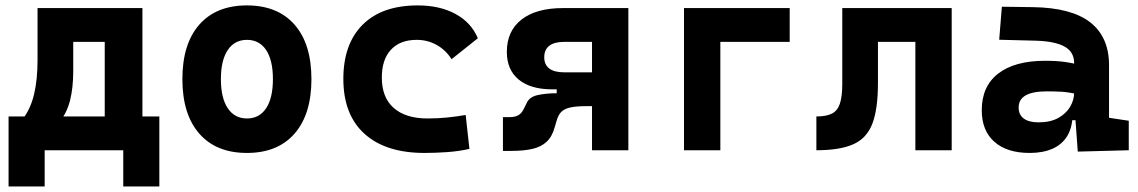

<svg xmlns="http://www.w3.org/2000/svg" viewBox="-20 -547 4142 699"><path d="M194.8 -101.1 62.5 -113.3Q91.3 -150.4 104 -203.6Q116.7 -256.8 116.7 -329.1V-517.6H246.6V-287.6Q246.6 -227.1 234.9 -180.9Q223.1 -134.7 194.8 -101.1ZM11.2 131.8V-93.8H142.6V131.8ZM428.7 131.8V-93.8H560.1V131.8ZM361.3 0V-517.6H498.5V0ZM166.5 -394.5V-517.6H424.3V-394.5ZM560.1 -123V0H11.2V-123Z M878.9 9.8Q767.1 9.8 705.6 -60.5Q644 -130.9 644 -258.8Q644 -387.2 705.6 -457.3Q767.1 -527.3 878.9 -527.3Q990.8 -527.3 1052.3 -457.3Q1113.8 -387.2 1113.8 -258.8Q1113.8 -130.9 1052.3 -60.5Q990.8 9.8 878.9 9.8ZM879.2 -115.7Q924.3 -115.7 949 -153.1Q973.6 -190.5 973.6 -258.9Q973.6 -327.6 949 -364.7Q924.3 -401.9 878.9 -401.9Q834 -401.9 809.1 -364.7Q784.2 -327.5 784.2 -258.8Q784.2 -190.4 809.1 -153.1Q834 -115.7 879.2 -115.7Z M1525.4 9.8Q1384.3 9.8 1307.1 -59.8Q1230 -129.4 1230 -259.8Q1230 -386.7 1300.2 -457Q1370.5 -527.3 1501 -527.3Q1581.3 -527.3 1638.5 -496.1Q1695.8 -464.8 1719.7 -407.7L1624 -331.5Q1602.7 -365.1 1569.5 -383.5Q1536.4 -401.9 1497.1 -401.9Q1436.8 -401.9 1403.5 -366.2Q1370.1 -330.5 1370.1 -264.6Q1370.1 -191.9 1413.6 -153.8Q1457 -115.7 1537.1 -115.7Q1572.1 -115.7 1607.1 -119.1Q1642.2 -122.6 1675.3 -128.4L1689 -4.9Q1649.5 3.9 1607.4 6.8Q1565.3 9.8 1525.4 9.8Z M1990.7 -221.7Q1911.6 -221.7 1868.4 -257.3Q1825.2 -293 1825.2 -357.9Q1825.2 -434.1 1878.7 -475.8Q1932.1 -517.6 2029.8 -517.6H2151.9V-394.5H2033.7Q1998 -394.5 1979.7 -380.4Q1961.4 -366.2 1961.4 -338.4Q1961.4 -311.5 1979.7 -297.6Q1998 -283.7 2033.7 -283.7H2142.1L2137.2 -221.7ZM1811 2.4V-120.6H1835.4Q1855.5 -120.6 1867.9 -127.9Q1880.4 -135.3 1888.7 -154.3L1897 -170.9Q1906.7 -193.8 1936.8 -200.7Q1966.8 -207.5 2006.8 -207.5H2099.6L2116.2 -160.6Q2077.1 -160.6 2055.2 -155.5Q2033.2 -150.4 2022.5 -138.7Q2011.7 -127 2006.3 -106.9L1999.5 -84Q1990.2 -49.8 1970.2 -31Q1950.2 -12.2 1918.2 -4.9Q1886.2 2.4 1840.3 2.4ZM2006.8 -160.6V-283.7H2158.7V-160.6ZM2135.3 0V-517.6H2267.6V0Z M2470.2 0V-517.6H2602.5V0ZM2500.5 -394.5V-517.6H2855V-394.5Z M2952.1 0V-123Q2988.3 -123 3008.8 -133.5Q3029.3 -144 3037.8 -169.9Q3046.4 -195.8 3046.4 -241.2V-517.6H3176.3V-244.6Q3176.3 -150.4 3156.1 -97.2Q3135.9 -43.9 3087 -22Q3038 0 2952.1 0ZM3312.5 0V-517.6H3444.8V0ZM3071.8 -394.5V-517.6H3426.8V-394.5Z M3903.8 4.9 3892.6 -148.4 3890.6 -215.8V-316.9Q3890.6 -358.4 3855.2 -377.7Q3819.8 -397 3750 -398.9L3617.7 -402.3L3627.4 -522.5L3740.2 -521Q3880.9 -519 3949.2 -465.6Q4017.6 -412.1 4017.6 -309.6V-118.2L4089.4 -107.4V0ZM3728.5 9.8Q3646 9.8 3600.1 -30.8Q3554.2 -71.3 3554.2 -146Q3554.2 -232.9 3614.3 -279.3Q3674.3 -325.7 3784.7 -325.7Q3827.1 -325.7 3858.2 -321.3Q3889.2 -316.9 3920.9 -307.6L3899.4 -204.6Q3868.2 -211.9 3843.3 -213.1Q3818.4 -214.4 3791 -214.4Q3688.5 -214.4 3688.5 -155.8Q3688.5 -129.4 3707 -115.5Q3725.6 -101.6 3761.2 -101.6Q3804.2 -101.6 3833 -117.7Q3861.8 -133.8 3876.2 -158.7Q3890.6 -183.6 3890.6 -210V-242.2L3909.2 -109.4H3867.7L3884.8 -125Q3883.3 -80.1 3864.3 -50Q3845.2 -20 3810.8 -5.1Q3776.4 9.8 3728.5 9.8Z"/></svg>

Font: Cascadia Mono
Style: Regular
Weight: 400
Monospace: yes
Designer: Aaron Bell
Foundry: Saja Typeworks
Version: Version 2102.003